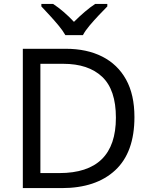

<svg xmlns="http://www.w3.org/2000/svg" viewBox="-20 -964 770 984"><path d="M669 -364Q669 -183 570.5 -91.5Q472 0 296 0H97V-714H317Q425 -714 504 -674Q583 -634 626 -556.5Q669 -479 669 -364ZM574 -361Q574 -504 503.5 -570.5Q433 -637 304 -637H187V-77H284Q574 -77 574 -361ZM315 -784Q302 -807 280 -833.5Q258 -860 234 -886Q210 -912 192 -931V-944H252Q278 -927 306 -903Q334 -879 359 -852Q386 -879 414 -903Q442 -927 468 -944H530V-931Q511 -912 486.5 -886Q462 -860 439.5 -833.5Q417 -807 405 -784Z"/></svg>

Font: Noto Sans Hanifi Rohingya
Style: Regular
Weight: 400
Designer: Monotype Design Team and DaltonMaag
Foundry: Google LLC
Version: Version 2.101